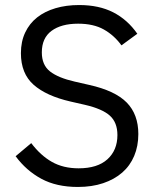

<svg xmlns="http://www.w3.org/2000/svg" viewBox="-20 -730 621 762"><path d="M289 12Q204 12 144 -20.5Q84 -53 42 -110L104 -162Q141 -113 186 -87.5Q231 -62 292 -62Q367 -62 406.5 -98Q446 -134 446 -194Q446 -244 416 -271Q386 -298 317 -314L260 -327Q164 -349 113.5 -393.5Q63 -438 63 -519Q63 -565 80 -601Q97 -637 127.5 -661Q158 -685 200.5 -697.5Q243 -710 294 -710Q373 -710 429.5 -681Q486 -652 525 -596L462 -550Q433 -590 392 -613Q351 -636 290 -636Q223 -636 184.5 -607.5Q146 -579 146 -522Q146 -472 178.5 -446.5Q211 -421 277 -406L334 -393Q437 -370 483 -323Q529 -276 529 -198Q529 -150 512.5 -111Q496 -72 465 -45Q434 -18 389.5 -3Q345 12 289 12Z"/></svg>

Font: Aneliza
Style: Regular
Weight: 400
Designer: Mike Abbink, Paul van der Laan, Pieter van Rosmalen
Foundry: Bold Monday
Version: Version 3.001;September 8, 2019;FontCreator 11.5.0.2425 64-b